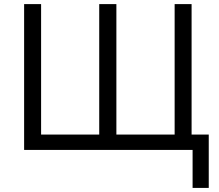

<svg xmlns="http://www.w3.org/2000/svg" viewBox="-20 -734 1073 940"><path d="M98.1 0V-713.9H181.2V-75.2H465.8V-713.9H549.8V-75.2H835V-713.9H918V-75.2H1002V186H922.9V0Z"/></svg>

Font: Open Sans ACDW
Style: acdw
Weight: 400
Foundry: Ascender Corporation
Version: Version 1.10